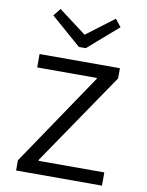

<svg xmlns="http://www.w3.org/2000/svg" viewBox="-98 -989 811 1059"><g transform="rotate(10 307.0 -460.0)"><path d="M548 0H67V-57L417 -575V-580H83V-655H533V-598L180 -80V-74H548ZM464 -920 497 -878 328 -731H290L121 -878L154 -920L309 -803Z"/></g></svg>

Font: Intel One Mono
Style: Regular
Weight: 400
Monospace: yes
Designer: Fred Shallcrass
Foundry: Frere-Jones Type LLC
Version: Version 1.400;hotconv 1.1.0;makeotfexe 2.6.0;FJTRelease1.4